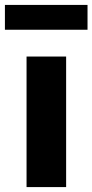

<svg xmlns="http://www.w3.org/2000/svg" viewBox="-44 -761 376 781"><path d="M64 0V-531H225V0ZM-24 -640V-741H312V-640Z"/></svg>

Font: Our Lexend
Style: Bold
Weight: 700
Designer: Bonnie Shaver-Troup, Thomas Jockin
Foundry: Lexend
Version: Version 1.007